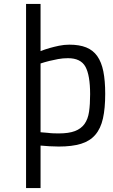

<svg xmlns="http://www.w3.org/2000/svg" viewBox="-20 -738 578 980"><path d="M280 -57Q331 -57 362.5 -69Q394 -81 411.5 -105.5Q429 -130 434.5 -167.5Q440 -205 440 -257Q440 -354 416 -397.5Q392 -441 327 -441Q301 -441 276.5 -436.5Q252 -432 232 -427Q208 -421 187 -414V-63Q205 -61 223 -60Q238 -58 253.5 -57.5Q269 -57 280 -57ZM334 -510Q385 -510 420 -496Q455 -482 476.5 -451.5Q498 -421 507.5 -373.5Q517 -326 517 -259Q517 -185 505.5 -133.5Q494 -82 466.5 -50Q439 -18 393.5 -4Q348 10 280 10Q257 10 232.5 8.5Q208 7 187 5V222H113V-718H187V-477Q209 -486 234 -493Q255 -499 281 -504.5Q307 -510 334 -510Z"/></svg>

Font: Panefresco 400wt
Style: Regular
Weight: 400
Foundry: Campivisivi & Chank Co
Version: Version 1.002